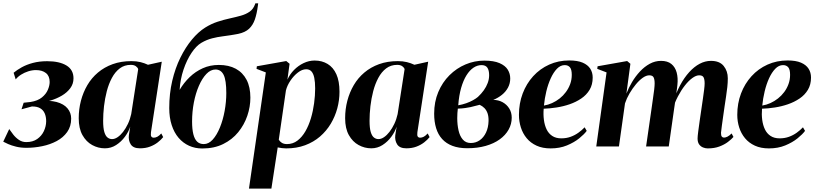

<svg xmlns="http://www.w3.org/2000/svg" viewBox="-34 -882 4904 1156"><path d="M125 8Q91 8 62.8 1Q34.5 -6 14.8 -14.8Q-5 -23.5 -14.5 -29L21.5 -105Q31.5 -90 46 -71.5Q60.5 -53 80 -39.8Q99.5 -26.5 124 -26.5Q163.5 -26.5 190 -45Q216.5 -63.5 230 -92.2Q243.5 -121 244 -151.5Q244 -179 235.2 -199.2Q226.5 -219.5 207.5 -230.5Q188.5 -241.5 158 -241L95.5 -224L108.5 -263.5L150 -268Q193.5 -275 218.5 -295.5Q243.5 -316 254.2 -341.5Q265 -367 265 -388.5Q265 -424.5 242.5 -442.2Q220 -460 182.5 -460Q159.5 -460 136 -452.5Q112.5 -445 92.8 -432.5Q73 -420 60.5 -404L48 -444Q68.5 -461 97.2 -477Q126 -493 164.2 -503.2Q202.5 -513.5 250 -513.5Q323.5 -513.5 366 -487.8Q408.5 -462 408.5 -410.5Q408.5 -377 389.2 -351Q370 -325 338.8 -306.5Q307.5 -288 270.5 -276.8Q233.5 -265.5 199 -261L196 -270.5Q262.5 -280 306.5 -268Q350.5 -256 372.5 -229.5Q394.5 -203 394.5 -168Q394.5 -121 370.5 -87.2Q346.5 -53.5 307 -32.5Q267.5 -11.5 220 -1.8Q172.5 8 125 8Z M875 -86Q872.5 -66.5 877.2 -59.8Q882 -53 892 -53Q902.5 -53 913.8 -59Q925 -65 937 -78.5L948.5 -56.5Q936 -40.5 915.8 -24.8Q895.5 -9 868.8 1Q842 11 808.5 11Q768 11 753 -13.2Q738 -37.5 742 -68.5L750 -119.5Q740.5 -89 718.2 -58.8Q696 -28.5 665.2 -8.8Q634.5 11 597.5 11Q557 11 521 -8.8Q485 -28.5 462.5 -68.5Q440 -108.5 440 -170.5Q440 -224.5 453.2 -275.2Q466.5 -326 492 -369.5Q517.5 -413 555.8 -445.2Q594 -477.5 644.5 -495.8Q695 -514 757 -514Q787.5 -514 811.8 -508Q836 -502 857 -492L940 -510.5ZM798 -465.5Q795.5 -475 784.2 -483.2Q773 -491.5 753.5 -491.5Q715 -491.5 687 -470.2Q659 -449 639.8 -413Q620.5 -377 609 -332.8Q597.5 -288.5 592.2 -242.5Q587 -196.5 587 -155Q587 -111 594.2 -87Q601.5 -63 613.8 -53.8Q626 -44.5 640.5 -44.5Q657 -44.5 674 -56Q691 -67.5 707 -88Q723 -108.5 736 -135.8Q749 -163 756 -195Z M1520.5 -862 1518.5 -847Q1512.5 -800 1500.8 -765.5Q1489 -731 1465.8 -709Q1442.5 -687 1400 -678Q1389.5 -676 1378 -674Q1366.5 -672 1354 -670Q1333.5 -666.5 1304.8 -663Q1276 -659.5 1243.2 -651.2Q1210.5 -643 1178 -624Q1147.5 -606 1119 -563.5Q1090.5 -521 1071 -463.2Q1051.5 -405.5 1047.5 -341Q1073 -384 1108 -417.8Q1143 -451.5 1187 -471.2Q1231 -491 1283.5 -491Q1343.5 -491 1385.8 -468Q1428 -445 1450.8 -401.2Q1473.5 -357.5 1473.5 -294Q1473.5 -239 1455 -184.8Q1436.5 -130.5 1400.2 -86Q1364 -41.5 1309.8 -14.8Q1255.5 12 1184 12Q1140.5 12 1104.2 -4.5Q1068 -21 1041.2 -52.2Q1014.5 -83.5 999.8 -128.8Q985 -174 985 -231Q985 -318.5 1003 -395.2Q1021 -472 1052 -534.8Q1083 -597.5 1121.5 -643.8Q1160 -690 1201.5 -716Q1238.5 -739 1276.2 -751.2Q1314 -763.5 1349.8 -771.2Q1385.5 -779 1416 -787.5Q1446.5 -796 1468.8 -811.5Q1491 -827 1501.5 -856L1503.5 -862ZM1263.5 -463.5Q1234 -463.5 1208.5 -436.8Q1183 -410 1163.5 -365.2Q1144 -320.5 1133.2 -264.8Q1122.5 -209 1122.5 -150.5Q1122.5 -104.5 1130 -74.2Q1137.5 -44 1153 -29.2Q1168.5 -14.5 1193 -14.5Q1222.5 -14.5 1247 -41.8Q1271.5 -69 1290 -114.2Q1308.5 -159.5 1318.5 -214Q1328.5 -268.5 1328.5 -322Q1328.5 -399 1312.5 -431.2Q1296.5 -463.5 1263.5 -463.5Z M1465 253.5 1566.5 -446 1510.5 -467.5 1512.5 -483 1689.5 -514.5 1709.5 -498 1696.5 -402.5Q1711 -435 1736.5 -461Q1762 -487 1794.2 -502.2Q1826.5 -517.5 1860.5 -517.5Q1904.5 -517.5 1938.5 -497Q1972.5 -476.5 1991.2 -435Q2010 -393.5 2010 -329.5Q2010 -279 1996.8 -229.8Q1983.5 -180.5 1957.5 -137Q1931.5 -93.5 1892.8 -60Q1854 -26.5 1802.8 -7.5Q1751.5 11.5 1689 11.5Q1676.5 11.5 1663.2 9.8Q1650 8 1638 5.5L1600 253.5ZM1644.5 -41Q1650.5 -30 1662.8 -22.2Q1675 -14.5 1694 -14.5Q1729.5 -14.5 1757 -35.5Q1784.5 -56.5 1804.8 -91.5Q1825 -126.5 1838 -170.2Q1851 -214 1857.2 -260.5Q1863.5 -307 1863.5 -349.5Q1863.5 -387.5 1858.2 -413.2Q1853 -439 1841.2 -452Q1829.5 -465 1809.5 -465Q1785 -465 1759.8 -445.5Q1734.5 -426 1714.8 -396.8Q1695 -367.5 1687.5 -337.5Z M2479 -86Q2476.5 -66.5 2481.2 -59.8Q2486 -53 2496 -53Q2506.5 -53 2517.8 -59Q2529 -65 2541 -78.5L2552.5 -56.5Q2540 -40.5 2519.8 -24.8Q2499.5 -9 2472.8 1Q2446 11 2412.5 11Q2372 11 2357 -13.2Q2342 -37.5 2346 -68.5L2354 -119.5Q2344.5 -89 2322.2 -58.8Q2300 -28.5 2269.2 -8.8Q2238.5 11 2201.5 11Q2161 11 2125 -8.8Q2089 -28.5 2066.5 -68.5Q2044 -108.5 2044 -170.5Q2044 -224.5 2057.2 -275.2Q2070.5 -326 2096 -369.5Q2121.5 -413 2159.8 -445.2Q2198 -477.5 2248.5 -495.8Q2299 -514 2361 -514Q2391.5 -514 2415.8 -508Q2440 -502 2461 -492L2544 -510.5ZM2402 -465.5Q2399.5 -475 2388.2 -483.2Q2377 -491.5 2357.5 -491.5Q2319 -491.5 2291 -470.2Q2263 -449 2243.8 -413Q2224.5 -377 2213 -332.8Q2201.5 -288.5 2196.2 -242.5Q2191 -196.5 2191 -155Q2191 -111 2198.2 -87Q2205.5 -63 2217.8 -53.8Q2230 -44.5 2244.5 -44.5Q2261 -44.5 2278 -56Q2295 -67.5 2311 -88Q2327 -108.5 2340 -135.8Q2353 -163 2360 -195Z M2779.5 10.5Q2728 10.5 2690.2 -3.8Q2652.5 -18 2628 -45Q2603.5 -72 2591.8 -110.5Q2580 -149 2580 -197.5Q2580 -269 2604.8 -327.8Q2629.5 -386.5 2672.2 -429Q2715 -471.5 2769 -494.2Q2823 -517 2881.5 -517Q2939 -517 2973.5 -502Q3008 -487 3023 -462.8Q3038 -438.5 3038 -409.5Q3038 -379.5 3024.5 -354.5Q3011 -329.5 2988 -311Q2965 -292.5 2936 -280.5Q2966.5 -280.5 2991.8 -266.8Q3017 -253 3032 -229Q3047 -205 3047 -173.5Q3047 -135 3028.2 -101.5Q3009.5 -68 2974.5 -42.8Q2939.5 -17.5 2890 -3.5Q2840.5 10.5 2779.5 10.5ZM2800.5 -21Q2830.5 -21 2854.2 -37.5Q2878 -54 2892.2 -84Q2906.5 -114 2907.5 -154Q2908 -181 2901.5 -199.8Q2895 -218.5 2882.8 -231Q2870.5 -243.5 2854 -251Q2842.5 -248.5 2828.2 -244.5Q2814 -240.5 2798.5 -237Q2783 -233.5 2766.5 -231.5Q2756.5 -230.5 2745.8 -229.2Q2735 -228 2722.5 -228Q2721 -216 2720 -201.5Q2719 -187 2719 -171Q2719 -131 2726.8 -96.8Q2734.5 -62.5 2752.5 -41.8Q2770.5 -21 2800.5 -21ZM2725 -248Q2750.5 -252.5 2773.2 -260.5Q2796 -268.5 2814.2 -278.8Q2832.5 -289 2843.5 -298.5Q2864 -317.5 2879 -338.5Q2894 -359.5 2902.5 -382.5Q2911 -405.5 2911 -429Q2911 -458.5 2900.5 -474.2Q2890 -490 2865.5 -490Q2840 -490 2816.8 -474.5Q2793.5 -459 2774.5 -428.5Q2755.5 -398 2742.5 -353Q2729.5 -308 2725 -248Z M3498.5 -94Q3484 -74 3453.5 -49.2Q3423 -24.5 3379.5 -6.5Q3336 11.5 3281 11.5Q3232.5 11.5 3196.5 -5Q3160.5 -21.5 3137 -50Q3113.5 -78.5 3102 -114.8Q3090.5 -151 3090.5 -190.5Q3090.5 -259.5 3113 -319Q3135.5 -378.5 3176.2 -423.2Q3217 -468 3272.5 -493Q3328 -518 3393.5 -518Q3443 -518 3474 -504.8Q3505 -491.5 3519.8 -468.5Q3534.5 -445.5 3534.5 -415Q3534.5 -372.5 3515.8 -341.2Q3497 -310 3465.5 -288.8Q3434 -267.5 3395.5 -254.2Q3357 -241 3316.2 -234.8Q3275.5 -228.5 3239.5 -227.5Q3236.5 -192.5 3240.8 -160.2Q3245 -128 3257 -103Q3269 -78 3291 -63.5Q3313 -49 3345.5 -49Q3375.5 -49 3401.2 -58.2Q3427 -67.5 3448.2 -82.8Q3469.5 -98 3486 -115.5ZM3366 -490Q3340.5 -490 3319.2 -468Q3298 -446 3281.8 -410.2Q3265.5 -374.5 3255.2 -331.5Q3245 -288.5 3241 -246.5Q3266 -250.5 3290.2 -261.5Q3314.5 -272.5 3335.8 -289.2Q3357 -306 3373.2 -328Q3389.5 -350 3399 -376Q3408.5 -402 3408.5 -431.5Q3408.5 -464 3397.2 -477Q3386 -490 3366 -490Z M3761.5 -498 3737.5 -318.5Q3751 -353.5 3771.5 -388Q3792 -422.5 3819 -451.5Q3846 -480.5 3878 -498Q3910 -515.5 3946 -515.5Q3985 -515.5 4008 -497Q4031 -478.5 4040 -445.8Q4049 -413 4044.5 -371Q4043.5 -363 4042 -349.5Q4040.5 -336 4038 -320.2Q4035.5 -304.5 4032.5 -290.5L4018.5 -266.5Q4036.5 -323 4061 -368.8Q4085.5 -414.5 4115.5 -447.5Q4145.5 -480.5 4178.5 -498Q4211.5 -515.5 4246.5 -515.5Q4298.5 -515.5 4323.2 -484.8Q4348 -454 4348 -410.5Q4348 -385 4345 -357.5Q4342 -330 4337.5 -300.8Q4333 -271.5 4328.5 -241Q4324.5 -213.5 4320.2 -182.8Q4316 -152 4312.2 -125.2Q4308.5 -98.5 4307 -82.5Q4307 -65.5 4312 -59.5Q4317 -53.5 4325 -53.5Q4334 -53.5 4345.8 -59.2Q4357.5 -65 4371 -78.5L4382 -57.5Q4369.5 -43 4348.2 -27Q4327 -11 4297 0.2Q4267 11.5 4227 11.5Q4213 11.5 4198.8 5.8Q4184.5 0 4175.2 -13Q4166 -26 4166 -48Q4166 -60.5 4169.8 -90Q4173.5 -119.5 4178.8 -155.5Q4184 -191.5 4188.5 -222Q4193.5 -256 4198 -287Q4202.5 -318 4205.5 -342.2Q4208.5 -366.5 4208.5 -379.5Q4208.5 -404 4202.2 -416.2Q4196 -428.5 4175.5 -428.5Q4157 -428.5 4134.5 -412.2Q4112 -396 4089.5 -367.2Q4067 -338.5 4047.5 -301.2Q4028 -264 4015 -221.5L4037 -308.5Q4034.5 -291.5 4032.8 -280Q4031 -268.5 4029.2 -257Q4027.5 -245.5 4025 -228.5L3992.5 0H3856L3888 -222Q3892.5 -256 3897.2 -287.2Q3902 -318.5 3904.8 -342.8Q3907.5 -367 3907.5 -379.5Q3907.5 -404 3901.2 -416.2Q3895 -428.5 3875 -428.5Q3857 -428.5 3836 -413.8Q3815 -399 3794.5 -374.2Q3774 -349.5 3756.5 -319.8Q3739 -290 3729 -259.5L3692.5 0H3556L3618 -446L3562 -467.5L3564 -483L3742 -514.5Z M4813 -94Q4798.5 -74 4768 -49.2Q4737.5 -24.5 4694 -6.5Q4650.5 11.5 4595.5 11.5Q4547 11.5 4511 -5Q4475 -21.5 4451.5 -50Q4428 -78.5 4416.5 -114.8Q4405 -151 4405 -190.5Q4405 -259.5 4427.5 -319Q4450 -378.5 4490.8 -423.2Q4531.5 -468 4587 -493Q4642.5 -518 4708 -518Q4757.5 -518 4788.5 -504.8Q4819.5 -491.5 4834.2 -468.5Q4849 -445.5 4849 -415Q4849 -372.5 4830.2 -341.2Q4811.5 -310 4780 -288.8Q4748.5 -267.5 4710 -254.2Q4671.5 -241 4630.8 -234.8Q4590 -228.5 4554 -227.5Q4551 -192.5 4555.2 -160.2Q4559.5 -128 4571.5 -103Q4583.5 -78 4605.5 -63.5Q4627.5 -49 4660 -49Q4690 -49 4715.8 -58.2Q4741.5 -67.5 4762.8 -82.8Q4784 -98 4800.5 -115.5ZM4680.5 -490Q4655 -490 4633.8 -468Q4612.5 -446 4596.2 -410.2Q4580 -374.5 4569.8 -331.5Q4559.5 -288.5 4555.5 -246.5Q4580.5 -250.5 4604.8 -261.5Q4629 -272.5 4650.2 -289.2Q4671.5 -306 4687.8 -328Q4704 -350 4713.5 -376Q4723 -402 4723 -431.5Q4723 -464 4711.8 -477Q4700.5 -490 4680.5 -490Z"/></svg>

Font: Merriweather 144pt
Style: Bold Italic
Weight: 700
Italic angle: -7.8°
Version: Version 2.101